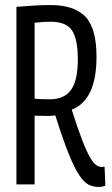

<svg xmlns="http://www.w3.org/2000/svg" viewBox="-20 -730 443 760"><path d="M370 10Q349 10 331 1Q313 -8 294 -36Q275 -64 252 -121Q229 -178 199 -273Q184 -271 169 -271Q156 -271 142.5 -271.5Q129 -272 117 -272V0H45V-703Q82 -706 114.5 -708Q147 -710 180 -710Q274 -710 318 -664Q362 -618 362 -505Q362 -334 264 -296Q288 -220 305.5 -175Q323 -130 336.5 -107Q350 -84 361 -76.5Q372 -69 383 -69Q388 -69 394 -70L397 5Q392 7 386 8.5Q380 10 370 10ZM178 -337Q234 -337 261 -374Q288 -411 288 -494Q288 -575 265 -609.5Q242 -644 180 -644Q164 -644 150 -643Q136 -642 117 -640V-339Q133 -338 147.5 -337.5Q162 -337 178 -337Z"/></svg>

Font: Georama Condensed
Style: Regular
Weight: 400
Width: 3
Designer: Jean-Baptiste Levee
Foundry: Production Type
Version: Version 1.000